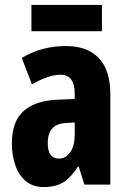

<svg xmlns="http://www.w3.org/2000/svg" viewBox="-20 -746 520 776"><path d="M247 -560Q332 -560 379 -511.5Q426 -463 426 -363V0H321L298 -73H295Q269 -31 238 -10.5Q207 10 157 10Q111 10 82.5 -15.5Q54 -41 41 -81Q28 -121 28 -166Q28 -254 74.5 -296.5Q121 -339 211 -343L282 -346V-368Q282 -404 268 -424Q254 -444 225 -444Q177 -444 109 -405L68 -512Q148 -560 247 -560ZM248 -249Q173 -246 173 -168Q173 -105 218 -105Q246 -105 264 -131Q282 -157 282 -201V-251ZM392 -726V-620H107V-726Z"/></svg>

Font: Noto Sans Malayalam ExtraCondensed ExtraBold
Style: Regular
Weight: 800
Width: 2
Designer: Jelle Bosma - Monotype Design Team
Foundry: Monotype Imaging Inc.
Version: Version 2.104; ttfautohint (v1.8.4.7-5d5b)